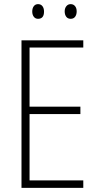

<svg xmlns="http://www.w3.org/2000/svg" viewBox="-20 -909 475 929"><path d="M383 0H84V-714H383V-679H123V-393H369V-357H123V-36H383ZM136 -853Q136 -869 143.5 -879Q151 -889 164 -889Q178 -889 185.5 -879Q193 -869 193 -853Q193 -818 164 -818Q151 -818 143.5 -828Q136 -838 136 -853ZM293 -854Q293 -869 301 -879Q309 -889 322 -889Q335 -889 343 -879.5Q351 -870 351 -854Q351 -838 343.5 -828Q336 -818 322 -818Q308 -818 300.5 -828Q293 -838 293 -854Z"/></svg>

Font: Noto Sans Gujarati UI Condensed ExtraLight
Style: Regular
Weight: 200
Width: 3
Designer: Jelle Bosma - Monotype Design Team, Universal Thirst
Foundry: Monotype Imaging Inc.
Version: Version 2.106; ttfautohint (v1.8.4.7-5d5b)